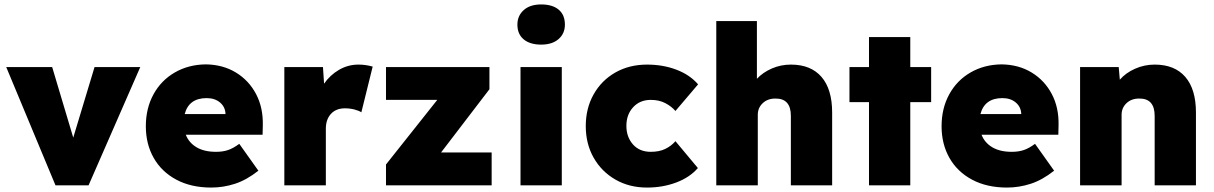

<svg xmlns="http://www.w3.org/2000/svg" viewBox="-20 -835 5469 865"><path d="M230 0 8 -533H215L310 -215L406 -533H612L379 0Z M932 10Q841 10 774.5 -25.5Q708 -61 672.5 -123.5Q637 -186 637 -266Q637 -347 671.5 -410Q706 -473 767.5 -508.5Q829 -544 907 -545Q984 -544 1042.5 -508.5Q1101 -473 1133.5 -411.5Q1166 -350 1164 -270L1163 -228H817Q831 -192 865.5 -171.5Q900 -151 953 -151Q984 -151 1007.5 -159Q1031 -167 1058 -187L1144 -66Q1091 -24 1038.5 -7Q986 10 932 10ZM911 -393Q831 -393 812 -321H996Q995 -353 971.5 -373Q948 -393 911 -393Z M1261 0V-533H1435L1440 -458Q1467 -497 1507.5 -520.5Q1548 -544 1595 -544Q1613 -544 1629 -541.5Q1645 -539 1659 -535L1608 -329Q1598 -336 1577.5 -341.5Q1557 -347 1534 -347Q1494 -347 1471 -322Q1448 -297 1448 -255V0Z M1719 0V-94L1950 -385H1719V-533H2185V-433L1967 -148H2195V0Z M2418 -634Q2368 -634 2339.5 -657.5Q2311 -681 2311 -724Q2311 -764 2339.5 -789.5Q2368 -815 2418 -815Q2469 -815 2497 -791.5Q2525 -768 2525 -724Q2525 -684 2496.5 -659Q2468 -634 2418 -634ZM2325 0V-533H2511V0Z M2895 10Q2815 10 2752.5 -26Q2690 -62 2654.5 -124.5Q2619 -187 2619 -267Q2619 -347 2654.5 -410Q2690 -473 2752.5 -508.5Q2815 -544 2895 -544Q2967 -544 3027.5 -521Q3088 -498 3125 -455L3023 -335Q3005 -356 2977 -370.5Q2949 -385 2912 -385Q2863 -385 2832.5 -352Q2802 -319 2802 -268Q2802 -218 2831.5 -184.5Q2861 -151 2912 -151Q2950 -151 2977 -164Q3004 -177 3023 -199L3124 -78Q3088 -36 3027 -13Q2966 10 2895 10Z M3207 0V-740H3390V-480Q3417 -509 3457.5 -526.5Q3498 -544 3543 -544Q3633 -544 3681 -488.5Q3729 -433 3729 -328V0H3543V-313Q3543 -392 3473 -391Q3438 -391 3416 -370Q3394 -349 3394 -318V0Z M3895 0V-375H3807V-533H3895V-668H4081V-533H4175V-375H4081V0Z M4517 10Q4426 10 4359.5 -25.5Q4293 -61 4257.5 -123.5Q4222 -186 4222 -266Q4222 -347 4256.5 -410Q4291 -473 4352.5 -508.5Q4414 -544 4492 -545Q4569 -544 4627.5 -508.5Q4686 -473 4718.5 -411.5Q4751 -350 4749 -270L4748 -228H4402Q4416 -192 4450.5 -171.5Q4485 -151 4538 -151Q4569 -151 4592.5 -159Q4616 -167 4643 -187L4729 -66Q4676 -24 4623.5 -7Q4571 10 4517 10ZM4496 -393Q4416 -393 4397 -321H4581Q4580 -353 4556.5 -373Q4533 -393 4496 -393Z M4846 0V-533H5020L5025 -476Q5052 -507 5094 -525.5Q5136 -544 5182 -544Q5272 -544 5320 -488.5Q5368 -433 5368 -328V0H5182V-313Q5182 -392 5112 -391Q5077 -391 5055 -370Q5033 -349 5033 -318V0Z"/></svg>

Font: Lexend ExtraBold
Style: Regular
Weight: 800
Designer: Bonnie Shaver-Troup, Thomas Jockin
Foundry: Lexend
Version: Version 1.007; ttfautohint (v1.8.3)